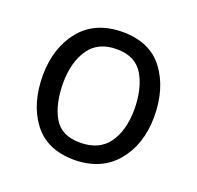

<svg xmlns="http://www.w3.org/2000/svg" viewBox="-97 -601 736 717"><g transform="rotate(20 271.5 -242.5)"><path d="M264 13Q157 12 103 -60Q49 -132 49 -245Q50 -355 108 -426Q166 -497 274 -498Q384 -498 438.5 -425Q493 -352 493 -239Q492 -128 432 -57.5Q372 13 264 13ZM414 -239Q414 -322 382.5 -376Q351 -430 276 -430Q202 -430 166.5 -378.5Q131 -327 130 -246Q130 -161 160 -108Q190 -55 265 -55Q340 -55 376.5 -105Q413 -155 414 -239Z"/></g></svg>

Font: Palanquin
Style: Regular
Weight: 400
Designer: Pria Ravichandran
Version: Version 1.0.4